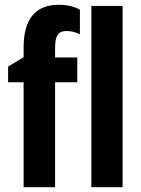

<svg xmlns="http://www.w3.org/2000/svg" viewBox="-20 -785 590 805"><path d="M79 0H211V-440H304V-544H211V-584C211 -632 222 -655 259 -655C273 -655 295 -652 315 -641V-744C306 -750 275 -765 227 -765C130 -765 79 -707 79 -586V-545L14 -506V-440H79ZM363 0H494V-760H363Z"/></svg>

Font: Kathrein 77 Bold Condensed
Style: Regular
Weight: 700
Width: 3
Designer: Lazydogs Typefoundry, based on Open Sans by Ascender Corporation
Foundry: Lazydogs Typefoundry
Version: Version 1.003;PS 001.003;hotconv 1.0.88;makeotf.lib2.5.64775